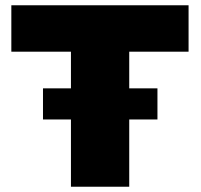

<svg xmlns="http://www.w3.org/2000/svg" viewBox="-20 -708 762 728"><path d="M249 0H470V-255H577V-373H470V-512H695V-688H23V-512H249V-373H143V-255H249Z"/></svg>

Font: Archivo Black
Style: Regular
Weight: 900
Designer: Hector Gatti
Foundry: Omnibus-Type
Version: Version 2.001